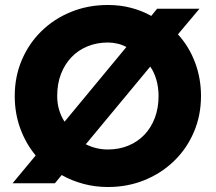

<svg xmlns="http://www.w3.org/2000/svg" viewBox="-20 -735 865 770"><path d="M200.2 0H30.4L123.1 -111.5Q83.2 -159.5 61.2 -220.1Q39.1 -280.6 39.1 -350Q39.1 -427.6 67.4 -494.1Q95.6 -560.6 146.2 -610.1Q196.8 -659.6 264.9 -687.3Q333 -715 412.6 -715Q463.2 -715 506.9 -703.2Q550.6 -691.5 586.6 -671.2L610.1 -700H779.9L693.6 -597.2Q737.9 -548.9 762 -485.1Q786.1 -421.2 786.1 -350Q786.1 -272.5 757.8 -206Q729.5 -139.5 678.7 -90Q627.9 -40.5 560 -12.8Q492.1 15 412.6 15Q361.5 15 314.6 2.4Q267.8 -10.1 227.4 -33ZM238.9 -247 486.9 -546.5Q470.6 -555.4 451.6 -559.9Q432.5 -564.5 412.6 -564.5Q368.8 -564.5 331.6 -549.4Q294.4 -534.4 267.1 -506.2Q239.9 -478 224.6 -438.5Q209.4 -399 209.4 -350Q209.4 -319.5 217.3 -293.7Q225.2 -267.9 238.9 -247ZM412.6 -135.5Q457.2 -135.5 494.4 -150.8Q531.6 -166 558.9 -194.4Q586.1 -222.8 601 -262.3Q615.9 -301.9 615.9 -350Q615.9 -383.6 607.4 -413.9Q599 -444.2 582.6 -468L324.1 -156.5Q343.5 -146.6 365.7 -141.1Q387.9 -135.5 412.6 -135.5Z"/></svg>

Font: Geologica-Sharp
Style: Regular
Weight: 100
Designer: Sindre Bremnes, Frode Helland
Foundry: Monokrom Skriftforlag AS
Version: Version 1.010;gftools[0.9.28]